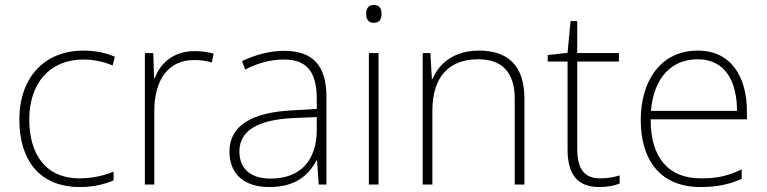

<svg xmlns="http://www.w3.org/2000/svg" viewBox="-20 -744 3090 774"><path d="M302 10C358 10 404 -2 438 -17V-52C399 -36 351 -25 301 -25C160 -25 98 -127 98 -262C98 -407 179 -504 316 -504C354 -504 395 -497 434 -480L443 -515C407 -531 366 -540 316 -540C158 -540 58 -430 58 -262C58 -100 138 10 302 10Z M764 -538C681 -538 626 -490 604 -429H601L598 -530H564V0H602V-295C602 -421 657 -502 762 -502C790 -502 811 -499 834 -492L841 -528C818 -534 793 -538 764 -538Z M1126 -539C1065 -539 1007 -522 956 -498L968 -464C1023 -491 1071 -504 1125 -504C1213 -504 1257 -459 1257 -345V-305L1157 -299C996 -291 905 -238 905 -133C905 -44 962 10 1066 10C1171 10 1224 -37 1256 -98H1258L1265 0H1296V-353C1296 -482 1239 -539 1126 -539ZM1161 -268 1257 -272V-219C1256 -101 1195 -24 1070 -24C991 -24 945 -64 945 -133C945 -221 1025 -261 1161 -268Z M1486 -724C1465 -724 1456 -709 1456 -688C1456 -667 1465 -652 1486 -652C1511 -652 1518 -667 1518 -688C1518 -709 1511 -724 1486 -724ZM1506 -530H1467V0H1506Z M1911 -540C1808 -540 1749 -486 1724 -426H1721L1715 -530H1684V0H1723V-297C1723 -437 1792 -505 1908 -505C2002 -505 2055 -455 2055 -345V0H2094V-347C2094 -479 2028 -540 1911 -540Z M2400 -25C2331 -25 2307 -68 2307 -146V-496H2475V-530H2307V-659H2280L2268 -531L2188 -522V-496H2268V-143C2268 -43 2305 10 2397 10C2431 10 2456 4 2478 -4V-37C2457 -30 2431 -25 2400 -25Z M2793 -540C2641 -540 2563 -415 2563 -260C2563 -100 2641 10 2804 10C2870 10 2918 0 2970 -23V-61C2909 -33 2870 -25 2805 -25C2674 -25 2602 -110 2603 -263H2991V-294C2991 -434 2928 -540 2793 -540ZM2793 -505C2900 -505 2951 -421 2951 -297H2604C2616 -432 2687 -505 2793 -505Z"/></svg>

Font: Noto Sans Cherokee ExtraLight
Style: Regular
Weight: 200
Designer: Monotype Design Team
Foundry: Monotype Imaging Inc.
Version: Version 2.001